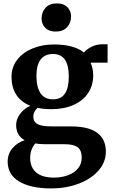

<svg xmlns="http://www.w3.org/2000/svg" viewBox="-20 -816 650 1101"><path d="M24 111Q24 66.5 51.2 34.2Q78.5 2 121 -12Q72.5 -40 72.5 -98.5Q72.5 -132.5 95 -162.8Q117.5 -193 154 -209.5Q99 -231.5 72.5 -274Q46 -316.5 46 -374.5Q46 -431.5 79 -473.8Q112 -516 167.5 -538.5Q223 -561 288.5 -561Q405.5 -561 461.5 -514.5Q474.5 -532 503.5 -547Q532.5 -562 565 -562H597V-456.5H499Q506 -443.5 510.2 -424.2Q514.5 -405 514.5 -384.5Q514.5 -326 485 -282Q455.5 -238 401.2 -214Q347 -190 275 -190Q229.5 -190 195 -197.5Q183.5 -186 177.2 -174.2Q171 -162.5 171 -148.5Q171 -127.5 181.8 -115Q192.5 -102.5 216.2 -96.8Q240 -91 280.5 -91H389Q487.5 -91 537.2 -54.5Q587 -18 587 53Q587 115 543.8 163.2Q500.5 211.5 429 238Q357.5 264.5 275 264.5Q156.5 264.5 90.2 225Q24 185.5 24 111ZM374.5 -377.5Q374.5 -506.5 284 -506.5Q238 -506.5 213.5 -475.2Q189 -444 189 -380.5Q189 -317 212 -281.8Q235 -246.5 284 -246.5Q331 -246.5 352.8 -280Q374.5 -313.5 374.5 -377.5ZM448.5 88.5Q448.5 61 439.2 44.2Q430 27.5 408 19.2Q386 11 347.5 11H239Q206.5 11 182.5 6.5Q153 41.5 153 89Q153 143 187.5 172.8Q222 202.5 290 202.5Q332 202.5 368.2 189.5Q404.5 176.5 426.5 150.8Q448.5 125 448.5 88.5ZM298 -635Q260.5 -635 239.5 -656.5Q218.5 -678 218.5 -709.5Q218.5 -747 241.5 -771.8Q264.5 -796.5 307 -796.5H308Q345.5 -796.5 366.5 -775Q387.5 -753.5 387.5 -722Q387.5 -684.5 364.5 -659.8Q341.5 -635 299 -635Z"/></svg>

Font: Merriweather Text
Style: Bold
Weight: 700
Designer: Eben Sorkin
Foundry: Eben Sorkin
Version: Version 2.100